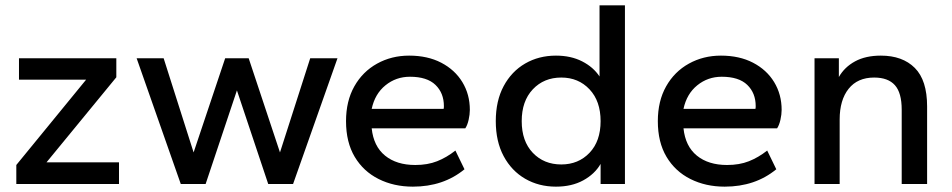

<svg xmlns="http://www.w3.org/2000/svg" viewBox="-20 -688 3561 718"><path d="M41 0V-71L302 -390H51V-470H415V-399L154 -81H425V0Z M656 0 491 -470H592L704 -118L822 -470H910L1027 -118L1140 -470H1242L1076 0H983L866 -350L749 0Z M1524 10Q1453 10 1396 -18.5Q1339 -47 1306.5 -101.5Q1274 -156 1274 -235Q1274 -310 1305 -365Q1336 -420 1390 -450Q1444 -480 1510 -480Q1579 -480 1630 -453.5Q1681 -427 1709 -381Q1737 -335 1737 -277Q1737 -260 1732.5 -240Q1728 -220 1720 -208H1370Q1377 -141 1420 -106Q1463 -71 1533 -71Q1579 -71 1614.5 -85Q1650 -99 1683 -125L1717 -55Q1638 10 1524 10ZM1370 -281H1639Q1640 -285 1640 -291Q1640 -340 1608.5 -370.5Q1577 -401 1513 -401Q1461 -401 1421.5 -369Q1382 -337 1370 -281Z M2059 10Q1995 10 1944 -19.5Q1893 -49 1863.5 -104Q1834 -159 1834 -235Q1834 -311 1863.5 -366Q1893 -421 1944 -450.5Q1995 -480 2059 -480Q2115 -480 2157 -458.5Q2199 -437 2222 -402V-668H2317V0H2226V-75Q2204 -37 2161 -13.5Q2118 10 2059 10ZM2079 -73Q2143 -73 2184.5 -116.5Q2226 -160 2226 -235Q2226 -310 2184.5 -354Q2143 -398 2079 -398Q2014 -398 1972.5 -354Q1931 -310 1931 -235Q1931 -160 1972.5 -116.5Q2014 -73 2079 -73Z M2690 10Q2619 10 2562 -18.5Q2505 -47 2472.5 -101.5Q2440 -156 2440 -235Q2440 -310 2471 -365Q2502 -420 2556 -450Q2610 -480 2676 -480Q2745 -480 2796 -453.5Q2847 -427 2875 -381Q2903 -335 2903 -277Q2903 -260 2898.5 -240Q2894 -220 2886 -208H2536Q2543 -141 2586 -106Q2629 -71 2699 -71Q2745 -71 2780.5 -85Q2816 -99 2849 -125L2883 -55Q2804 10 2690 10ZM2536 -281H2805Q2806 -285 2806 -291Q2806 -340 2774.5 -370.5Q2743 -401 2679 -401Q2627 -401 2587.5 -369Q2548 -337 2536 -281Z M3026 0V-470H3117V-400Q3138 -437 3177.5 -458.5Q3217 -480 3274 -480Q3355 -480 3401 -434Q3447 -388 3447 -290V0H3352V-278Q3352 -341 3326.5 -369.5Q3301 -398 3249 -398Q3187 -398 3153.5 -356Q3120 -314 3120 -241V0Z"/></svg>

Font: Gantari Medium
Style: Regular
Weight: 500
Designer: Anugrah Pasau
Foundry: Lafontype
Version: Version 1.000; ttfautohint (v1.8.4.7-5d5b)